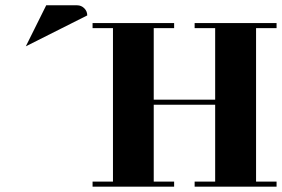

<svg xmlns="http://www.w3.org/2000/svg" viewBox="-20 -702 1060 722"><path d="M77.1 -527.8 153.8 -682.1H270Q285.6 -682.1 296.9 -670.9Q308.1 -659.7 308.1 -644ZM328.1 0V-19H404.8V-596.2H328.1V-615.2H634.8V-596.2H558.1V-327.1H789.1V-596.2H711.9V-615.2H1020V-596.2H942.9V-19H1020V0H711.9V-19H789.1V-308.1H558.1V-19H634.8V0Z"/></svg>

Font: Hjet
Style: Regular
Weight: 400
Designer: T. Christopher White
Version: Version 1.2